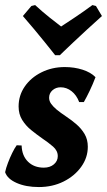

<svg xmlns="http://www.w3.org/2000/svg" viewBox="-20 -744 432 776"><path d="M67.4 -156Q68.7 -114.5 93.3 -90.4Q117.8 -66.4 157.1 -66.4Q182 -66.4 197.8 -79.8Q213.5 -93.2 213.5 -112.9Q213.5 -134.8 194.6 -151.4Q175.6 -167.9 149.6 -185.4Q127.6 -200.8 105.9 -218.4Q84.2 -235.9 69.7 -259.2Q55.2 -282.5 55.2 -313.6Q55.2 -358.4 80.1 -394.4Q104.9 -430.4 147.7 -451.7Q190.5 -473 241.8 -473Q280.3 -473 313.7 -462.3Q347 -451.6 366 -432.1Q355.5 -404.2 342.5 -377.1Q329.5 -350.1 318.9 -331.6H300Q289.4 -359.6 269.3 -375.4Q249.3 -391.2 225.1 -391.2Q205.6 -391.2 192 -379.1Q178.5 -367 178.5 -348.9Q178.5 -335.6 187 -324Q195.5 -312.4 208.5 -301.5Q225.5 -287.6 247.2 -273.2Q268.9 -258.8 288.9 -241.6Q308.9 -224.3 321.9 -202.3Q334.9 -180.2 334.9 -151Q334.9 -106.7 308 -69.5Q281.2 -32.3 236.5 -10.1Q191.8 12 137.1 12Q84.8 12 47.2 -4.6Q9.6 -21.2 0.7 -48.1Q4.2 -64.9 12.1 -85.6Q19.9 -106.4 29.4 -125.8Q38.9 -145.2 47.5 -156.9ZM106.8 -719.8 122 -723.5Q151.3 -696.4 180.1 -673.5Q208.9 -650.7 227 -636.9Q248.1 -650.7 282.8 -673.8Q317.5 -696.9 353.5 -723.5L367.8 -719.8L392 -679.2Q362.2 -652.7 332.1 -624.9Q302.1 -597.1 277 -573.6Q251.9 -550 237 -535.5Q222.1 -521 222.1 -521H202.8Q202.8 -521 191.4 -535.5Q180 -550 160.9 -573.6Q141.9 -597.1 118.8 -624.9Q95.7 -652.7 72.5 -679.2Z"/></svg>

Font: Alegreya
Style: Italic
Weight: 400
Italic angle: -7°
Designer: Juan Pablo del Peral
Foundry: Huerta Tipografica
Version: Version 2.009